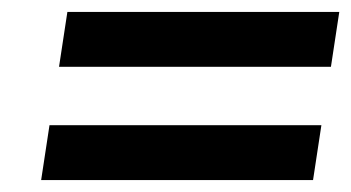

<svg xmlns="http://www.w3.org/2000/svg" viewBox="-20 -445 589 322"><path d="M49 -143H505L519 -235H63ZM79 -333H535L549 -425H93Z"/></svg>

Font: Charger Pro
Style: ExBdObl
Weight: 400
Designer: Jasper
Foundry: Cannot Into Space Fonts
Version: Version 1.09